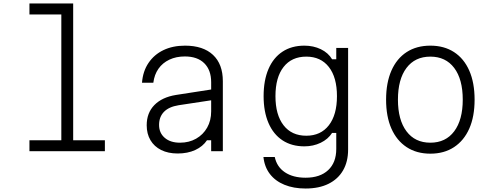

<svg xmlns="http://www.w3.org/2000/svg" viewBox="-20 -868 2840 1102"><path d="M149 -848H400V-63H582V0H149V-63H332V-785H149Z M1203 -356V-294L1005 -264Q949 -255 921 -226Q893 -197 893 -151Q893 -105 925.5 -77Q958 -49 1013 -49Q1065 -49 1105.5 -72Q1146 -95 1169 -135.5Q1192 -176 1192 -229V-396Q1192 -466 1152.5 -505Q1113 -544 1041 -544Q991 -544 952 -525.5Q913 -507 889.5 -473.5Q866 -440 860 -393H795Q800 -459 832.5 -507Q865 -555 918.5 -580.5Q972 -606 1042 -606Q1146 -606 1202.5 -553Q1259 -500 1259 -402V0H1192V-63H1168Q1144 -27 1100.5 -7Q1057 13 1000 13Q945 13 905 -7Q865 -27 843.5 -63.5Q822 -100 822 -149Q822 -220 866 -265Q910 -310 990 -323Z M1978 -10Q1978 60 1949 110Q1920 160 1865.5 187Q1811 214 1734 214Q1665 214 1612.5 192.5Q1560 171 1529 130.5Q1498 90 1492 33H1557Q1569 90 1615.5 121Q1662 152 1734 152Q1817 152 1863.5 108.5Q1910 65 1910 -13V-105H1886Q1863 -69 1820.5 -48.5Q1778 -28 1727 -28Q1654 -28 1601.5 -62.5Q1549 -97 1521 -162Q1493 -227 1493 -316Q1493 -407 1521 -472Q1549 -537 1601.5 -571.5Q1654 -606 1727 -606Q1779 -606 1821.5 -585.5Q1864 -565 1886 -528H1910V-593H1978ZM1561 -316Q1561 -209 1607.5 -149Q1654 -89 1738 -89Q1821 -89 1867.5 -149Q1914 -209 1914 -316Q1914 -424 1867.5 -483.5Q1821 -543 1738 -543Q1654 -543 1607.5 -483.5Q1561 -424 1561 -316Z M2450 14Q2371 14 2314 -23.5Q2257 -61 2226.5 -130Q2196 -199 2196 -296Q2196 -393 2226.5 -462.5Q2257 -532 2314 -569Q2371 -606 2450 -606Q2529 -606 2586 -569Q2643 -532 2673.5 -462.5Q2704 -393 2704 -296Q2704 -199 2673.5 -130Q2643 -61 2586 -23.5Q2529 14 2450 14ZM2450 -49Q2538 -49 2587 -114.5Q2636 -180 2636 -296Q2636 -413 2587 -478Q2538 -543 2450 -543Q2362 -543 2313 -478Q2264 -413 2264 -296Q2264 -180 2313 -114.5Q2362 -49 2450 -49Z"/></svg>

Font: Martian Mono SemiExpanded ExtraLight
Style: Regular
Weight: 250
Monospace: yes
Version: Version 0.930